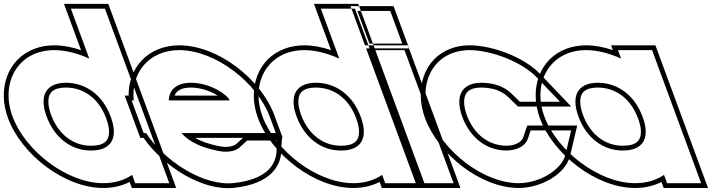

<svg xmlns="http://www.w3.org/2000/svg" viewBox="-198 -889 3708 1000"><path d="M-132.7 -282C-198 -459 -104.3 -627 83.9 -628C142.6 -628 205.8 -611.6 266.9 -583.9L202.3 -759L171 -844H348.5L379.8 -759L554.5 -285.5L555.8 -282L652.4 -20L683.7 65H506.2L490.3 21.9C449.8 49.3 398.7 65.3 339.5 65C149.7 65 -67.5 -105 -132.7 -282ZM44.8 -282C86.4 -169 175.9 -104 276.8 -105C377.4 -105 420 -165.8 380.4 -276.1L378.3 -282C337 -394 249.3 -457 146.6 -458C44.2 -458 3.5 -394 44.8 -282ZM-156.2 -273.3C-87.4 -86.7 136.7 90 339.4 90C390.9 90.3 437.6 78.8 477.2 58.7L488.8 90H719.6L365.9 -869H135.1L224.1 -627.8C176.6 -644 129.9 -653 83.8 -653C47.3 -652.8 13.8 -646.8 -16.4 -635.7C-156.7 -584.3 -213.4 -428.4 -156.2 -273.3ZM68.2 -290.7C58.3 -317.5 53.9 -340.4 53.8 -358.8C53.6 -407.1 79.4 -433 146.5 -433C237.9 -432.1 316.6 -377.1 354.8 -273.4L356.9 -267.6C365.9 -242.6 370 -220.8 370 -203.5C370.3 -155.4 344.3 -130 276.7 -130C187.4 -129.1 106.9 -185.7 68.2 -290.7Z M680.8 -366H998.3C988 -394 900.3 -457 797.6 -458C725.5 -458 684.1 -425.5 680.8 -366ZM562.7 -196H550L518.6 -281L487.3 -366H498.5C483.4 -509.5 577 -627.2 734.9 -628C924.7 -628 1141.8 -458 1207.1 -281L1238.5 -196H1153.5H746.5C793 -144.9 858 -119.9 933.9 -104H935C981.7 -93 1025.1 -100 1048.7 -120L1089.2 -157H1244.9L1242.5 -128C1249.1 -29 1188.9 45 1022.3 64C865.9 83.4 660.5 -47.4 562.7 -196ZM711.2 -391C721.5 -416.4 746.4 -433 797.5 -433C851.5 -432.5 903.6 -411.7 936.4 -391ZM1270.3 -182 1230.6 -289.6C1161.7 -476.3 937.8 -653 734.8 -653C572.3 -652.1 469.8 -535.2 471.9 -391H451.4L532.5 -171H549.5C654.7 -20.6 858.8 109.4 1025.3 88.8C1198 69.1 1273.9 -13.8 1267.6 -127.8L1271 -171H1274.3L1271.6 -178.3L1271.9 -182ZM1067.4 -171 1032.3 -138.8C1017.3 -126.4 982.2 -118.6 940.8 -128.3L938 -129H936.5C890.1 -138.9 849.8 -152.3 817.5 -171Z M1169.3 -282C1104 -459 1197.7 -627 1385.9 -628C1444.6 -628 1507.8 -611.6 1568.9 -583.9L1504.3 -759L1473 -844H1650.5L1681.8 -759L1856.5 -285.5L1857.8 -282L1954.4 -20L1985.7 65H1808.2L1792.3 21.9C1751.8 49.3 1700.7 65.3 1641.5 65C1451.7 65 1234.5 -105 1169.3 -282ZM1346.8 -282C1388.4 -169 1477.9 -104 1578.8 -105C1679.4 -105 1722 -165.8 1682.4 -276.1L1680.3 -282C1639 -394 1551.3 -457 1448.6 -458C1346.2 -458 1305.5 -394 1346.8 -282ZM1145.8 -273.3C1214.6 -86.7 1438.7 90 1641.4 90C1692.9 90.3 1739.6 78.8 1779.2 58.7L1790.8 90H2021.6L1667.9 -869H1437.1L1526.1 -627.8C1478.6 -644 1431.9 -653 1385.8 -653C1349.3 -652.8 1315.8 -646.8 1285.6 -635.7C1145.3 -584.3 1088.6 -428.4 1145.8 -273.3ZM1370.2 -290.7C1360.3 -317.5 1355.9 -340.4 1355.8 -358.8C1355.6 -407.1 1381.4 -433 1448.5 -433C1539.9 -432.1 1618.6 -377.1 1656.8 -273.4L1658.9 -267.6C1667.9 -242.6 1672 -220.8 1672 -203.5C1672.3 -155.4 1646.3 -130 1578.7 -130C1489.4 -129.1 1408.9 -185.7 1370.2 -290.7Z M1811.1 -662H1812.1H1897.1L1834.4 -832H1749.4H1748.4H1663.4L1726.1 -662ZM1770 -543 1738.7 -628H1908.7L1940 -543L2132.9 -20L2164.2 65H1994.2L1962.9 -20ZM1708.7 -637 1627.6 -857H1851.9L1933 -637ZM1702.8 -653 1976.8 90H2200.1L1926.1 -653Z M2596.6 -487 2718.8 -359H2509.8L2466.7 -401C2427.4 -439 2375.9 -457 2309.9 -458C2209.9 -458 2169.5 -393 2209.6 -281C2250.9 -169 2338.9 -105 2440.1 -105C2498.4 -106 2540.9 -131 2552.2 -169L2565.9 -210H2776.7L2746.3 -81C2727 -7 2616.3 64 2505.1 65H2504C2317.2 65 2105.9 -104 2039.6 -281C1974.3 -458 2061.7 -628 2249.6 -628C2359.2 -627 2517.4 -569 2596.6 -487ZM2614.6 -504.3C2528.9 -593.1 2366.6 -651.9 2249.7 -653C2213.2 -653 2180.2 -647.2 2150.3 -636.2C2010.7 -584.7 1959.2 -426.9 2016.2 -272.3C2085.9 -86 2303.9 90 2504 90H2505.2C2624.4 88.9 2746.8 15.9 2770.5 -75L2808.3 -235H2547.8L2528.4 -176.5C2521.3 -152.7 2492.2 -130.9 2439.9 -130C2350.6 -130 2271.3 -185.9 2233.1 -289.5C2223.6 -316.1 2219.3 -339.4 2219.3 -357.9C2219.3 -407.1 2245.2 -433 2309.8 -433C2371 -432.1 2415.5 -415.7 2449.3 -383.1L2499.6 -334H2777.2Z M2637.6 -281C2572 -459 2665.7 -627 2853.9 -628C2912.6 -628 2975.8 -611.6 3036.9 -583.8L3020.7 -628H3198.2L3229.5 -543L3324.8 -284.5L3326.1 -281L3422.4 -20L3453.7 65H3276.2L3260.3 21.9C3219.8 49.3 3168.7 65.3 3109.5 65C2919.7 65 2702.5 -105 2637.6 -281ZM2815.1 -281C2856.4 -169 2945.9 -104 3046.8 -105C3147.4 -105 3190 -165.8 3150.8 -275.2L3148.6 -281C3107 -394 3019.3 -457 2916.6 -458C2814.2 -458 2773.5 -394 2815.1 -281ZM2614.2 -272.3C2682.7 -86.6 2906.8 90 3109.4 90C3160.9 90.3 3207.6 78.8 3247.2 58.7L3258.8 90H3489.6L3215.6 -653H2984.8L2994.1 -627.8C2946.6 -644 2899.9 -653 2853.8 -653C2817.3 -652.8 2783.9 -646.8 2753.7 -635.8C2613.3 -584.4 2556.7 -428.2 2614.2 -272.3ZM2838.6 -289.7C2828.5 -317 2824 -340.3 2824 -359C2823.8 -407.3 2849.6 -433 2916.5 -433C3007.9 -432.1 3086.5 -377.1 3125.2 -272.3L3127.3 -266.6C3136.2 -241.7 3140.2 -220 3140.2 -202.9C3140.2 -155.4 3114.2 -130 3046.7 -130C2957.4 -129.1 2876.9 -185.8 2838.6 -289.7Z"/></svg>

Font: Nordica Plus
Style: NordicaClassicBkExtOpOblOl
Weight: 900
Version: Version 1.01